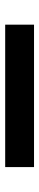

<svg xmlns="http://www.w3.org/2000/svg" viewBox="282 -284 154 759"><g transform="rotate(-90 359.5 95.0)"><path d="M78 152V38H641V152Z"/></g></svg>

Font: DM Sans 9pt 36pt SemiBold
Style: Regular
Weight: 600
Version: Version 4.004;gftools[0.9.30]